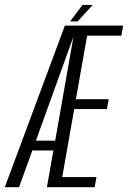

<svg xmlns="http://www.w3.org/2000/svg" viewBox="-54 -782 534 802"><path d="M-34 0 217 -675H460.5L453 -633H310L263 -367.5H400L392.5 -326.5H256L206 -42.5H349L341.5 0H142L169 -153.5H81L25.5 0ZM96 -194.5H176.5L253 -629.5ZM239 -692.5 290.5 -761.5H333.5L270 -692.5Z"/></svg>

Font: Anybody Condensed Light
Style: Italic
Weight: 300
Width: 3
Italic angle: -10°
Designer: Tyler Finck
Foundry: Etcetera Type Company
Version: Version 1.010; ttfautohint (v1.8.3) -l 8 -r 50 -G 200 -x 14 